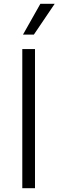

<svg xmlns="http://www.w3.org/2000/svg" viewBox="-20 -984 306 1004"><path d="M100.1 -802.9H157L266 -964.1H191.1ZM163 -727.3H96.6V0H163Z"/></svg>

Font: TID UI Light
Style: Regular
Weight: 300
Designer: The TID Project Authors
Foundry: Bakken & Bæck
Version: Version 1.001;hotconv 1.0.109;makeotfexe 2.5.65596